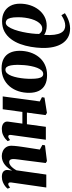

<svg xmlns="http://www.w3.org/2000/svg" viewBox="722 -1592 885 2368"><g transform="rotate(90 1164.0 -408.5)"><path d="M241.5 8Q177 8 128.8 -18Q80.5 -44 53.2 -93.5Q26 -143 26 -212.5Q26 -278.5 45.2 -338Q64.5 -397.5 100.5 -443.5Q136.5 -489.5 186.8 -516Q237 -542.5 299 -542.5Q336.5 -542.5 367 -532.5Q397.5 -522.5 410.5 -510.5Q416 -586.5 409 -637Q402 -687.5 386 -717Q370 -746.5 347.2 -758.8Q324.5 -771 298.5 -771Q266.5 -771 237 -760.2Q207.5 -749.5 168 -724L143 -767Q171.5 -785.5 202.5 -800Q233.5 -814.5 266.2 -822.8Q299 -831 332 -831Q394.5 -831 440.5 -805.5Q486.5 -780 516.5 -733.8Q546.5 -687.5 560.2 -624Q574 -560.5 572 -484.5Q570 -417.5 558.2 -347.8Q546.5 -278 523 -214.5Q499.5 -151 461.5 -100.8Q423.5 -50.5 369.2 -21.2Q315 8 241.5 8ZM260.5 -37.5Q286.5 -37.5 308 -67Q329.5 -96.5 346.5 -144Q363.5 -191.5 375.2 -247Q387 -302.5 393.2 -355.8Q399.5 -409 399 -448.5Q390 -462 380 -470.5Q370 -479 358.2 -483Q346.5 -487 332 -487Q305.5 -487 283.8 -470.2Q262 -453.5 245 -424.5Q228 -395.5 216.5 -357.5Q205 -319.5 199 -276.5Q193 -233.5 193 -189.5Q193 -129 201.8 -96Q210.5 -63 226 -50.2Q241.5 -37.5 260.5 -37.5Z M907.5 -547Q980 -547 1028.2 -521.2Q1076.5 -495.5 1100.8 -446.2Q1125 -397 1125.5 -327.5Q1126 -258 1106 -196Q1086 -134 1047 -86.8Q1008 -39.5 951.5 -12.8Q895 14 822.5 14Q751.5 14 703.8 -12.2Q656 -38.5 632 -87.8Q608 -137 607 -205Q607 -276.5 627 -338.5Q647 -400.5 685.5 -447.5Q724 -494.5 780 -520.8Q836 -547 907.5 -547ZM893 -499.5Q868 -499.5 849.2 -479.2Q830.5 -459 817.2 -425.2Q804 -391.5 795.8 -350.2Q787.5 -309 783.8 -266.2Q780 -223.5 780 -186.5Q780.5 -134.5 787 -100.5Q793.5 -66.5 806.5 -50Q819.5 -33.5 840 -33.5Q865.5 -33.5 884.2 -53.8Q903 -74 916 -108Q929 -142 937.2 -183.5Q945.5 -225 949.2 -268Q953 -311 952.5 -348.5Q952.5 -403 946 -436.2Q939.5 -469.5 926.5 -484.5Q913.5 -499.5 893 -499.5Z M1645 -102.5Q1642.5 -83.5 1648.2 -76Q1654 -68.5 1663 -68.5Q1671.5 -68.5 1681.2 -73.2Q1691 -78 1707.5 -90.5L1721 -60.5Q1712.5 -50 1692.5 -33Q1672.5 -16 1641.5 -2.5Q1610.5 11 1568.5 11Q1542.5 11 1521.2 2.5Q1500 -6 1488.5 -24Q1477 -42 1481 -70L1505 -242.5H1361L1328 0H1169.5L1231.5 -457L1179 -484L1184.5 -515.5L1373.5 -545.5L1400 -528.5L1369 -298.5H1512.5L1544.5 -532H1704Z M1905 11.5Q1872 11.5 1843.2 -1.8Q1814.5 -15 1796.5 -41Q1778.5 -67 1778 -106Q1778 -122.5 1779.8 -143Q1781.5 -163.5 1784.2 -186.2Q1787 -209 1790.5 -232Q1794 -255 1797 -276.5L1825 -457.5L1767.5 -489.5L1773 -521.5L1967.5 -545.5L1991 -530.5L1960 -287Q1957.5 -265.5 1954.2 -242.5Q1951 -219.5 1948.2 -198.2Q1945.5 -177 1943.8 -160.5Q1942 -144 1942 -135Q1942 -116 1945.8 -104Q1949.5 -92 1957.8 -86Q1966 -80 1980.5 -80Q2000.5 -80 2019.2 -93.8Q2038 -107.5 2054 -128.2Q2070 -149 2081 -170L2133.5 -537.5H2293L2230.5 -102Q2228.5 -84 2234.8 -76.2Q2241 -68.5 2250 -68.5Q2259 -68.5 2269 -73.5Q2279 -78.5 2294 -91L2307.5 -61Q2297.5 -47 2276.8 -30.5Q2256 -14 2226.8 -1.8Q2197.5 10.5 2162 10.5Q2121 10.5 2100.8 -4.8Q2080.5 -20 2077 -46.5Q2077 -51 2077.2 -58.2Q2077.5 -65.5 2078.5 -74.5Q2079.5 -83.5 2081 -93.5Q2082.5 -103.5 2084 -112.5L2082 -113Q2070 -90.5 2053.5 -68.5Q2037 -46.5 2015.2 -28.5Q1993.5 -10.5 1966 0.5Q1938.5 11.5 1905 11.5Z"/></g></svg>

Font: Merriweather 72pt Black
Style: Italic
Weight: 900
Italic angle: -7.8°
Version: Version 2.101